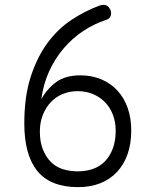

<svg xmlns="http://www.w3.org/2000/svg" viewBox="-20 -760 640 790"><path d="M300 -55Q334 -55 362.5 -65Q391 -75 411.5 -96Q432 -117 444 -148.5Q456 -180 456 -222Q456 -258 444.5 -288Q433 -318 412 -339.5Q391 -361 362.5 -373Q334 -385 300 -385Q266 -385 237.5 -373Q209 -361 188.5 -339Q168 -317 156 -286.5Q144 -256 144 -219Q144 -176 156.5 -145Q169 -114 189.5 -93.5Q210 -73 238.5 -64Q267 -55 300 -55ZM387 -736Q402 -742 414 -739Q426 -736 433 -722Q440 -708 435.5 -695Q431 -682 416 -678Q367 -662 322.5 -632.5Q278 -603 242 -561Q206 -519 182 -466Q158 -413 150 -352Q174 -395 211.5 -422.5Q249 -450 311 -450Q358 -450 397 -433.5Q436 -417 463.5 -387Q491 -357 505.5 -315.5Q520 -274 520 -223Q520 -169 505 -126Q490 -83 461.5 -52.5Q433 -22 392.5 -6Q352 10 301 10Q245 10 203 -6.5Q161 -23 134 -56Q107 -89 93.5 -138Q80 -187 80 -252Q80 -363 106.5 -444.5Q133 -526 176 -584Q219 -642 274.5 -678.5Q330 -715 387 -736Z"/></svg>

Font: Maple Mono NL ExtraLight
Style: Regular
Weight: 275
Monospace: yes
Designer: subframe7536
Version: Version 7.000